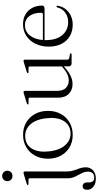

<svg xmlns="http://www.w3.org/2000/svg" viewBox="414 -1120 925 1814"><g transform="rotate(-90 877.0 -213.5)"><path d="M121 -558.5Q99.5 -558.5 85.8 -572.2Q72 -586 72 -607Q72 -628 86 -642Q100 -656 121 -656Q142.5 -656 156.5 -641.8Q170.5 -627.5 170.5 -607Q170.5 -586 156.5 -572.2Q142.5 -558.5 121 -558.5ZM163.5 -43.5Q163.5 -9.5 173.2 19.5Q183 48.5 193 76Q203 103.5 203 133.5Q203 175.5 174.2 202.2Q145.5 229 97 229Q46.5 229 18.5 205Q-9.5 181 -9.5 147.5Q-9.5 104.5 25.5 104.5Q41 104.5 50.5 115.5Q60 126.5 60 144.5V164Q60 213.5 105.5 213.5Q162 213 162 152.5Q162 129 152.5 107.2Q143 85.5 130.5 63.8Q118 42 108.5 18.5Q99 -5 99 -32V-394Q99 -406.5 88 -407L44.5 -407.5Q35.5 -408 35.5 -414Q35.5 -420 45.5 -423.5L129 -449Q144.5 -454 151 -454Q163.5 -454 163.5 -441Z M511 -458.5Q576 -458.5 627 -428.5Q678 -398.5 707 -345.2Q736 -292 736 -223Q736 -154.5 706.8 -101.8Q677.5 -49 626.2 -19.2Q575 10.5 508 10.5Q442.5 10.5 392 -19.2Q341.5 -49 312.8 -101.8Q284 -154.5 284 -223.5Q284 -292 312.8 -345Q341.5 -398 392.5 -428.2Q443.5 -458.5 511 -458.5ZM539.5 -11Q609 -18.5 643.8 -80Q678.5 -141.5 666 -242Q653.5 -344.5 603.2 -395Q553 -445.5 480.5 -437.5Q408.5 -430 375 -367.8Q341.5 -305.5 354 -206Q366.5 -106 417.5 -54.5Q468.5 -3 539.5 -11Z M860.5 -129.5V-394Q860.5 -406 849 -406.5L806 -407Q796.5 -407.5 796.5 -413.5Q796.5 -419.5 807 -423L891.5 -449Q906 -454 912.5 -454Q925 -454 925 -441V-138Q925 -81.5 952.5 -54.2Q980 -27 1024.5 -27Q1052 -27 1082.2 -40.5Q1112.5 -54 1147.5 -84.5L1155.5 -92V-394Q1155.5 -406 1145 -406.5L1101.5 -407Q1092.5 -407.5 1092.5 -413.5Q1092.5 -419.5 1102.5 -423L1186.5 -449Q1201 -454 1208 -454Q1220 -454 1220 -441V-42Q1220 -25 1237.5 -21.5L1268.5 -16.5Q1279.5 -14.5 1279.5 -7.5Q1279.5 0 1268 0H1184.5Q1156.5 0 1156.5 -32V-73.5Q1104.5 -27 1065.8 -9Q1027 9 989.5 9Q932.5 9 896.5 -26.8Q860.5 -62.5 860.5 -129.5Z M1730.5 -279.5Q1730.5 -255.5 1701 -255.5H1404.5Q1404.5 -250 1404.5 -245Q1404.5 -142.5 1452.2 -87.5Q1500 -32.5 1575 -32.5Q1626.5 -32.5 1664.8 -60.8Q1703 -89 1713.5 -135Q1717 -143 1722.5 -143Q1730 -143 1729 -133Q1724 -92 1699.8 -59.8Q1675.5 -27.5 1637 -8.5Q1598.5 10.5 1550.5 10.5Q1488 10.5 1441.2 -17.2Q1394.5 -45 1368.8 -95.8Q1343 -146.5 1343 -215.5Q1343 -284.5 1369.2 -339.5Q1395.5 -394.5 1443.2 -426.8Q1491 -459 1555 -459Q1607.5 -459 1647 -436.2Q1686.5 -413.5 1708.5 -373Q1730.5 -332.5 1730.5 -279.5ZM1547 -441Q1486.5 -441 1449 -394.8Q1411.5 -348.5 1405.5 -271.5H1646.5Q1663 -271.5 1663 -286.5Q1663 -358.5 1631.2 -399.8Q1599.5 -441 1547 -441Z"/></g></svg>

Font: Fraunces 72pt S000 Light
Style: Regular
Weight: 300
Version: Version 1.000; ttfautohint (v1.8.3)